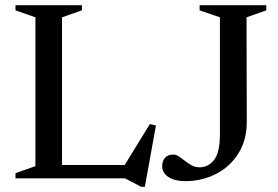

<svg xmlns="http://www.w3.org/2000/svg" viewBox="-20 -690 1076 743"><path d="M540.5 33H526.5L463.5 0H40V-20L117 -47V-623L40 -650V-670H297V-650L220 -623V-51.5H462.5L560 -210L583.5 -204.5ZM935 -219Q935 -148 902.5 -96.2Q870 -44.5 815.8 -16.8Q761.5 11 696 11Q656 11 631.8 -5Q607.5 -21 607.5 -48Q607.5 -65.5 618.2 -78.8Q629 -92 651.5 -92Q663.5 -92 679.2 -79.8Q695 -67.5 713.5 -55Q732 -42.5 752 -42.5Q786 -42.5 808.5 -71.2Q831 -100 831 -169.5V-623L752.5 -650V-670H1010.5V-650L934 -623Z"/></svg>

Font: Newsreader Text Medium
Style: Regular
Weight: 500
Designer: Hugues Gentile
Foundry: Production Type
Version: Version 1.001